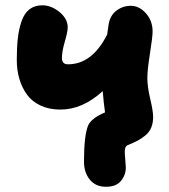

<svg xmlns="http://www.w3.org/2000/svg" viewBox="-20 -549 642 731"><path d="M210 -131.8Q167.5 -131.8 134.8 -147Q102.1 -162.1 82.8 -188.7Q63.5 -215.3 53.7 -248.8Q43.9 -282.2 43.9 -321.8Q43.9 -369.1 47.9 -403.6Q51.8 -438 62 -468Q72.3 -498 92 -513.4Q111.8 -528.8 141.1 -528.8Q175.3 -528.8 206.5 -503.2Q237.8 -477.5 237.8 -444.8Q237.8 -428.2 226.8 -390.6Q215.8 -353 215.8 -328.1Q215.8 -304.2 238.8 -304.2Q331.1 -304.2 388.2 -418Q388.7 -423.3 389.9 -430.9Q391.1 -438.5 391.8 -443.8Q392.6 -449.2 393.1 -453.1Q397.9 -488.8 422.4 -507.8Q446.8 -526.9 478 -526.9Q510.3 -526.9 535.6 -498.3Q561 -469.7 561 -429.2Q561 -409.2 551 -345.9Q541 -282.7 541 -252Q541 -218.8 552 -172.4Q563 -126 563 -104Q563 -80.6 555.7 -63Q548.3 -45.4 533 -33Q517.6 -20.5 503.4 -13.2Q489.3 -5.9 465.8 3.9Q455.1 7.8 455.1 27.8Q455.1 38.1 457 59.6Q459 81.1 459 88.9Q459 117.2 440.7 139.6Q422.4 162.1 383.8 162.1Q343.8 162.1 321.8 134.8Q299.8 107.4 299.8 66.9Q299.8 -31.2 314.9 -69.8Q326.7 -98.6 379.9 -121.1Q374.5 -158.2 371.1 -202.1Q294.4 -131.8 210 -131.8Z"/></svg>

Font: Shantell Sans Normal
Style: Regular
Weight: 800
Designer: Stephen Nixon, Anya Danilova, Shantell Martin
Foundry: Arrow Type
Version: Version 1.006;[559af2be0]